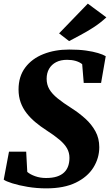

<svg xmlns="http://www.w3.org/2000/svg" viewBox="-20 -1025 605 1056"><path d="M235 11Q182 11 132.5 2.8Q83 -5.5 47.5 -16.8Q12 -28 0.5 -37L29.5 -191H124L130 -79.5Q146 -65.5 173.5 -55.8Q201 -46 233 -46Q268.5 -46 293 -54Q317.5 -62 332.8 -76.8Q348 -91.5 355 -111.8Q362 -132 362 -157Q362 -185 348.8 -208.8Q335.5 -232.5 307.5 -256.2Q279.5 -280 234.5 -309Q202.5 -329.5 174.8 -352.8Q147 -376 126 -403Q105 -430 93.5 -462.2Q82 -494.5 82 -532.5Q82 -604.5 118.8 -653.5Q155.5 -702.5 218.8 -727.5Q282 -752.5 360.5 -752.5Q413.5 -752.5 452.8 -747Q492 -741.5 519.2 -733.2Q546.5 -725 561.5 -716L536 -569H440.5L432 -672Q418 -683.5 396.8 -689.8Q375.5 -696 349 -696Q313.5 -696 288.5 -683Q263.5 -670 250 -646.5Q236.5 -623 236.5 -591.5Q236.5 -560 251.2 -534.5Q266 -509 296.8 -484Q327.5 -459 375 -429Q415.5 -403 449.8 -372Q484 -341 505 -302.5Q526 -264 526 -215.5Q526 -155.5 493.8 -103.8Q461.5 -52 397 -20.5Q332.5 11 235 11ZM360 -799 305 -841.5 463 -1005 565 -929.5Q531 -898 494 -874.2Q457 -850.5 422.5 -832.2Q388 -814 360 -799Z"/></svg>

Font: Merriweather 36pt Black
Style: Italic
Weight: 900
Italic angle: -7.8°
Version: Version 2.101